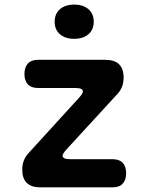

<svg xmlns="http://www.w3.org/2000/svg" viewBox="-20 -808 640 828"><path d="M154.9 0Q115.1 0 95.5 -19.2Q76 -38.4 76 -76.5Q76 -98.1 82.6 -115.3Q89.2 -132.5 102.7 -147.3L322.6 -388.4Q329.7 -396.5 333.6 -402.7Q337.5 -409 337.5 -413.7Q337.5 -421.1 329.4 -424.8Q321.3 -428.5 304.8 -428.5H144.1Q115 -428.5 100.2 -444.1Q85.4 -459.8 85.4 -488.9Q85.4 -518 100.2 -534Q115 -550 144.1 -550H434.1Q473.9 -550 493.5 -530.8Q513 -511.6 513 -473.5Q513 -451.9 506.4 -434.5Q499.8 -417.2 486.3 -402.7L264.9 -161.6Q257.8 -153.5 253.9 -147.1Q250 -140.7 250 -136Q250 -128.9 258.1 -125.2Q266.2 -121.5 282.4 -121.5H465.3Q494.4 -121.5 509.2 -105.9Q524 -90.2 524 -61.1Q524 -32 509.2 -16Q494.4 0 465.3 0ZM300 -640.6Q261.4 -640.6 238.5 -660.4Q215.7 -680.3 215.7 -714.1Q215.7 -748.3 238.5 -768.3Q261.4 -788.2 300 -788.2Q338.6 -788.2 361.5 -768.3Q384.3 -748.3 384.3 -714.1Q384.3 -680.3 361.5 -660.4Q338.6 -640.6 300 -640.6Z"/></svg>

Font: Maple Mono
Style: Regular
Weight: 400
Monospace: yes
Designer: subframe7536
Version: Version 7.300